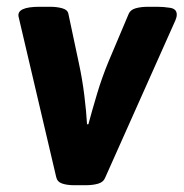

<svg xmlns="http://www.w3.org/2000/svg" viewBox="-20 -545 542 567"><path d="M200 2Q178 2 163.5 -3Q149 -8 146 -22L35 -495Q28 -525 97 -525H128Q148 -525 164 -520.5Q180 -516 182 -504L213 -358Q223 -312 229 -263.5Q235 -215 237 -178H241Q252 -219 266.5 -267.5Q281 -316 300 -362L360 -504Q365 -516 380.5 -520.5Q396 -525 418 -525H445Q462 -525 482 -522Q502 -519 502 -502Q502 -494 498 -485L290 -19Q285 -7 269.5 -2.5Q254 2 232 2Z"/></svg>

Font: Asap
Style: Bold Italic
Weight: 700
Italic angle: -6°
Designer: Pablo Cosgaya
Foundry: Omnibus-Type
Version: Version 3.001; ttfautohint (v1.8.3)